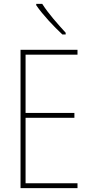

<svg xmlns="http://www.w3.org/2000/svg" viewBox="-20 -971 472 991"><path d="M198 -951H167V-944C201 -894 259 -833 302 -793H319V-802C279 -846 231 -899 198 -951ZM380 0V-25H112V-363H364V-388H112V-689H380V-714H86V0Z"/></svg>

Font: Noto Sans Thai Cond Thin
Style: Regular
Weight: 100
Width: 3
Designer: Monotype Design Team
Foundry: Monotype Imaging Inc.
Version: Version 2.002